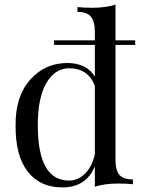

<svg xmlns="http://www.w3.org/2000/svg" viewBox="-20 -804 621 838"><path d="M484 -608V-109Q484 -61 501 -41Q518 -21 560 -21V0Q528 -3 498 -3Q436 -3 394 11V-78Q356 14 252 14Q155 14 101 -55Q47 -124 48 -257Q47 -384 112 -456.5Q177 -529 274 -529Q357 -529 394 -470V-608H216V-628H394V-664Q394 -711 376.5 -731.5Q359 -752 318 -752V-773Q350 -770 380 -770Q442 -770 484 -784V-628H570V-608ZM282 -506Q220 -506 182.5 -442Q145 -378 145 -257Q145 -16 281 -16Q321 -16 351.5 -46.5Q382 -77 394 -131V-429Q365 -506 282 -506Z"/></svg>

Font: Playfair Display
Style: Regular
Weight: 400
Designer: Claus Eggers S?rensen
Foundry: Claus Eggers S?rensen
Version: Version 1.003